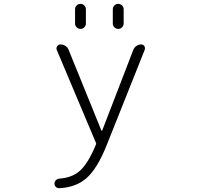

<svg xmlns="http://www.w3.org/2000/svg" viewBox="-20 -777 1040 1003"><path d="M372.1 -654.3V-728.5Q372.1 -740.2 380.4 -748.5Q388.7 -756.8 400.4 -756.8Q412.1 -756.8 420.4 -748.5Q428.7 -740.2 428.7 -728.5V-654.3Q428.7 -642.6 420.4 -634.3Q412.1 -626 400.4 -626Q388.7 -626 380.4 -634.3Q372.1 -642.6 372.1 -654.3ZM569.3 -654.3V-728.5Q569.3 -740.2 577.6 -748.5Q585.9 -756.8 597.7 -756.8Q609.4 -756.8 617.7 -748.5Q626 -740.2 626 -728.5V-654.3Q626 -642.6 617.7 -634.3Q609.4 -626 597.7 -626Q585.9 -626 577.6 -634.3Q569.3 -642.6 569.3 -654.3ZM509.8 -94.7Q510.7 -93.8 511.7 -93.8Q512.7 -93.8 513.7 -94.7L676.8 -517.6Q681.6 -529.3 692.9 -537.1Q704.1 -544.9 717.8 -544.9Q727.5 -544.9 734.4 -536.1Q737.3 -530.3 737.3 -525.4Q737.3 -521.5 736.3 -517.6L540 -25.4Q488.3 106.4 428.7 156.2Q376 201.2 291 206.1Q290 206.1 289.1 206.1Q279.3 206.1 272.5 200.2Q264.6 192.4 264.6 181.6Q264.6 171.9 272.5 164.1Q279.3 157.2 290 156.2Q354.5 151.4 393.6 118.2Q439.5 80.1 481.4 -22.5Q483.4 -26.4 481.4 -30.3L276.4 -516.6Q272.5 -526.4 278.8 -535.6Q285.2 -544.9 295.9 -544.9Q309.6 -544.9 321.8 -537.1Q334 -529.3 338.9 -515.6Z"/></svg>

Font: Gen Jyuu Gothic L Monospace Light
Style: Regular
Weight: 300
Designer: [Source Han Sans]
Ryoko NISHIZUKA  (kana & ideographs); Paul D. Hunt (Latin, Greek & Cyrillic); Wenlong ZHANG  (bopomofo
Version: Version 1.002.20150607